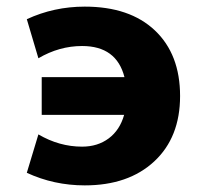

<svg xmlns="http://www.w3.org/2000/svg" viewBox="-20 -550 595 580"><path d="M106 -203V-317H356Q332 -411 228 -411Q159 -411 96 -374L61 -492Q143 -530 236 -530Q372 -530 448 -458Q524 -386 524 -260Q524 -135 446 -62.5Q368 10 236 10Q143 10 61 -28L96 -144Q159 -107 228 -107Q275 -107 308.5 -132Q342 -157 355 -203Z"/></svg>

Font: Mplus 1p ExtraBold
Style: Regular
Weight: 800
Version: Version 1.061